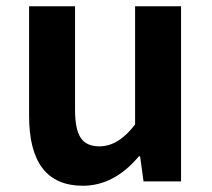

<svg xmlns="http://www.w3.org/2000/svg" viewBox="-20 -580 677 614"><path d="M73 -210V-560H220V-229Q220 -165 239 -138Q257 -112 298 -112Q359 -112 412 -182V-560H559V0H439L428 -80H424Q345 14 245 14Q73 14 73 -210Z"/></svg>

Font: KaiGen Gothic SC Bold
Style: Bold
Weight: 700
Designer: Ryoko NISHIZUKA Ë•øÂ°öÊ∂ºÂ≠ê (kana & ideographs); Paul D. Hunt (Latin, Greek & Cyrillic); Wenlong ZHANG Âº†ÊñáÈæô (bopom
Version: Version 1.001 October 10, 2014